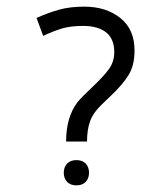

<svg xmlns="http://www.w3.org/2000/svg" viewBox="-20 -518 465 578"><path d="M385 -366Q385 -321 367 -292Q349 -263 314 -230Q309 -225 284.5 -201.5Q260 -178 251 -152.5Q242 -127 242 -92H179Q179 -165 213 -210Q226 -226 257 -255Q291 -287 307.5 -309.5Q324 -332 324 -361Q324 -401 299.5 -420.5Q275 -440 230 -440Q193 -440 167.5 -432.5Q142 -425 110 -410L90 -464Q126 -480 158.5 -489Q191 -498 234 -498Q299 -498 342 -464Q385 -430 385 -366ZM172 2Q172 -15 182 -25.5Q192 -36 210 -36Q228 -36 238 -25.5Q248 -15 248 2Q248 19 238 29.5Q228 40 210 40Q192 40 182 29.5Q172 19 172 2Z"/></svg>

Font: Cambay Devanagari
Style: Regular
Weight: 400
Designer: Pooja Saxena
Foundry: Pooja Saxena
Version: Version 1.180;PS 001.180;hotconv 1.0.70;makeotf.lib2.5.58329